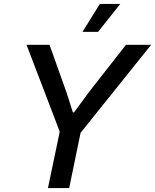

<svg xmlns="http://www.w3.org/2000/svg" viewBox="-20 -957 789 977"><path d="M284 -287 115 -729H232L319 -485L351 -385H357L430 -485L621 -729H749L390 -281L332 0H224ZM488 -937H592L479 -795H400Z"/></svg>

Font: Mona Sans Medium
Style: Italic
Weight: 500
Italic angle: -11.7°
Designer: Deni Anggara
Foundry: GitHub
Version: Version 2.000